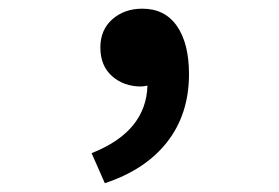

<svg xmlns="http://www.w3.org/2000/svg" viewBox="-20 -205 640 440"><path d="M220.2 214.8 189.9 146Q314.9 96.7 317.9 -8.8Q308.1 -6.8 303.2 -6.8Q263.7 -6.8 236.8 -30.5Q210 -54.2 210 -96.2Q210 -136.7 237.5 -160.9Q265.1 -185.1 306.2 -185.1Q357.9 -185.1 385.5 -145.3Q413.1 -105.5 413.1 -35.2Q413.1 56.2 363.3 120.1Q313.5 184.1 220.2 214.8Z"/></svg>

Font: Office Code Pro Medium
Style: Regular
Weight: 500
Designer: Nathan Rutzky & Paul D. Hunt
Foundry: Adobe Systems Incorporated
Version: Version 1.004;PS 001.004;hotconv 1.0.70;makeotf.lib2.5.58329